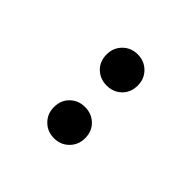

<svg xmlns="http://www.w3.org/2000/svg" viewBox="9 -905 531 531"><g transform="rotate(-45 274.5 -639.0)"><path d="M171 -578Q145 -578 127.5 -595.5Q110 -613 110 -639Q110 -665 127.5 -682.5Q145 -700 171 -700Q198 -700 215 -682.5Q232 -665 232 -639Q232 -613 215 -595.5Q198 -578 171 -578ZM377 -578Q350 -578 333 -595.5Q316 -613 316 -639Q316 -665 333 -682.5Q350 -700 377 -700Q403 -700 420.5 -682.5Q438 -665 438 -639Q438 -613 420.5 -595.5Q403 -578 377 -578Z"/></g></svg>

Font: Giro Sans Semibold
Style: Regular
Weight: 600
Designer: Paul D. Hunt
Foundry: Adobe Systems Incorporated
Version: Version 1.000;PS 1.0;hotconv 1.0.88;makeotf.lib2.5.647800